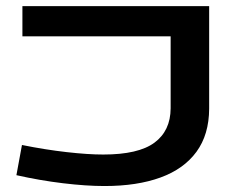

<svg xmlns="http://www.w3.org/2000/svg" viewBox="-20 -602 800 640"><path d="M328.6 18.1Q267.1 18.1 189.9 8.8Q112.8 -0.5 34.7 -18.1L53.2 -118.7Q130.9 -103 201.9 -95Q272.9 -86.9 324.2 -86.9Q441.4 -86.9 494.9 -126.5Q548.3 -166 548.8 -240.7V-481H54.7V-581.5H677.2V-239.7Q676.8 -153.3 634.8 -95.9Q592.8 -38.6 514.9 -10.3Q437 18.1 328.6 18.1Z"/></svg>

Font: Heebo SemiBold
Style: Regular
Weight: 600
Designer: Oded Ezer
Foundry: Ezer Type House
Version: Version 3.100